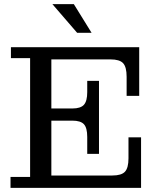

<svg xmlns="http://www.w3.org/2000/svg" viewBox="-20 -911 773 931"><path d="M354 -752 234 -891H338L424 -752ZM31 0V-53H126V-629H33V-682H655V-446H594V-539Q594 -586 577 -604.5Q560 -623 516 -623H229V-385H331Q371 -385 387 -403Q403 -421 403 -464V-519H460V-165H403V-247Q403 -291 387 -308.5Q371 -326 331 -326H229V-60H525Q569 -60 586 -78.5Q603 -97 603 -143V-245H664V0Z"/></svg>

Font: Montagu Slab 16pt
Style: Regular
Weight: 400
Designer: Florian Karsten
Foundry: Florian Karsten
Version: Version 1.000; ttfautohint (v1.8.3)